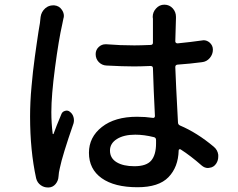

<svg xmlns="http://www.w3.org/2000/svg" viewBox="-20 -786 1040 838"><path d="M157.2 -711.9Q160.2 -734.4 177.7 -750Q192.4 -762.7 211.9 -762.7Q214.8 -762.7 216.8 -762.7Q238.3 -760.7 250 -743.2Q258.8 -730.5 258.8 -716.8Q258.8 -710.9 256.8 -705.1Q254.9 -695.3 252 -681.6Q236.3 -613.3 220.2 -491.2Q204.1 -369.1 204.1 -296.9Q204.1 -248 210 -202.1Q210 -201.2 211.9 -200.7Q213.9 -200.2 213.9 -202.1Q224.6 -232.4 248 -288.1Q252 -298.8 264.2 -302.2Q276.4 -305.7 285.2 -297.9Q296.9 -289.1 300.8 -274.9Q304.7 -260.7 300.8 -247.1Q252 -106.4 241.2 -52.7Q236.3 -33.2 235.4 -15.6Q234.4 2.9 222.7 17.1Q210.9 31.2 193.4 32.2Q191.4 32.2 188.5 32.2Q171.9 32.2 158.2 22.5Q142.6 11.7 137.7 -7.8Q111.3 -128.9 111.3 -277.3Q111.3 -307.6 112.8 -340.8Q114.3 -374 117.7 -409.7Q121.1 -445.3 124 -473.6Q127 -502 132.3 -539.6Q137.7 -577.1 140.1 -594.7Q142.6 -612.3 147.9 -647.5Q153.3 -682.6 154.3 -685.5Q156.2 -698.2 157.2 -711.9ZM661.1 -160.2V-174.8Q661.1 -185.5 651.4 -187.5Q608.4 -198.2 570.3 -198.2Q520.5 -198.2 490.2 -179.2Q460 -160.2 460 -128.9Q460 -95.7 488.8 -78.1Q517.6 -60.5 566.4 -60.5Q619.1 -60.5 640.1 -85.4Q661.1 -110.4 661.1 -160.2ZM913.1 -145.5Q929.7 -131.8 932.6 -110.4Q932.6 -106.4 932.6 -102.5Q932.6 -85.9 923.8 -72.3Q913.1 -55.7 894.5 -53.7Q890.6 -52.7 887.7 -52.7Q873 -52.7 860.4 -63.5Q811.5 -106.4 768.6 -133.8Q765.6 -135.7 762.7 -134.3Q759.8 -132.8 759.8 -128.9Q757.8 -56.6 715.3 -12.7Q672.9 31.2 580.1 31.2Q479.5 31.2 423.8 -8.3Q368.2 -47.9 368.2 -119.1Q368.2 -187.5 424.8 -231.9Q481.4 -276.4 578.1 -276.4Q614.3 -276.4 647.5 -271.5Q651.4 -270.5 653.8 -273.4Q656.2 -276.4 656.2 -279.3Q650.4 -392.6 647.5 -488.3Q647.5 -498 636.7 -498Q591.8 -496.1 565.4 -496.1Q516.6 -496.1 444.3 -500Q424.8 -501 411.1 -515.1Q397.5 -529.3 397.5 -549.8Q397.5 -568.4 411.1 -581.1Q423.8 -592.8 440.4 -592.8Q442.4 -592.8 444.3 -592.8Q503.9 -587.9 566.4 -587.9Q591.8 -587.9 636.7 -589.8Q647.5 -589.8 647.5 -599.6V-704.1L646.5 -711.9Q646.5 -733.4 661.1 -749Q675.8 -765.6 697.3 -765.6Q719.7 -765.6 734.4 -749Q748 -733.4 748 -712.9Q748 -711.9 748 -706.1Q747.1 -677.7 745.1 -605.5Q745.1 -601.6 748 -599.1Q751 -596.7 754.9 -596.7Q813.5 -602.5 861.3 -609.4Q865.2 -610.4 868.2 -610.4Q882.8 -610.4 894.5 -600.6Q909.2 -587.9 909.2 -569.3Q909.2 -548.8 895.5 -532.7Q881.8 -516.6 861.3 -514.6Q810.5 -507.8 754.9 -503.9Q745.1 -502.9 745.1 -493.2Q747.1 -431.6 756.8 -252Q756.8 -242.2 765.6 -238.3Q839.8 -207 913.1 -145.5Z"/></svg>

Font: Gen Jyuu GothicX Medium
Style: Regular
Weight: 500
Designer: Ryoko NISHIZUKA (kana &amp; ideographs); Paul D. Hunt (Latin, Greek &amp; Cyrillic); Wenlong ZHANG (bopomofo); Sandoll C
Version: Version 1.058.20140828